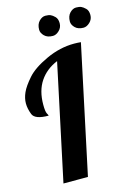

<svg xmlns="http://www.w3.org/2000/svg" viewBox="-138 -1017 766 1088"><g transform="rotate(-15 244.5 -472.5)"><path d="M433.1 -823.2Q401.4 -823.2 384 -840.6Q366.7 -857.9 366.7 -877Q366.7 -908.7 384 -926.8Q401.4 -944.8 420.9 -944.8Q439.9 -944.8 450.9 -939.9Q461.9 -935.1 475.3 -922.1Q488.8 -909.2 488.8 -883.3Q488.8 -857.9 470.5 -840.6Q452.1 -823.2 433.1 -823.2ZM253.4 -823.2Q221.2 -823.2 203.9 -840.6Q186.5 -857.9 186.5 -877Q186.5 -908.7 203.9 -926.8Q221.2 -944.8 240.7 -944.8Q259.8 -944.8 271 -939.9Q282.2 -935.1 295.4 -921.9Q308.6 -908.7 308.6 -883.3Q308.6 -857.9 290.5 -840.6Q272.5 -823.2 253.4 -823.2ZM99.1 -460.9Q99.1 -420.4 106 -408.2Q112.8 -396 112.8 -393.1Q32.7 -393.1 19.3 -428Q5.9 -462.9 5.9 -493.2Q5.9 -523.4 20.3 -555.7Q34.7 -587.9 72.8 -631.3Q110.8 -674.8 192.4 -712.4Q273.9 -750 356.9 -750Q377.4 -750 397 -748L237.8 0H94.2L238.8 -679.2Q172.4 -651.9 135.7 -597.2Q99.1 -542.5 99.1 -460.9Z"/></g></svg>

Font: Lobster-Regular
Style: Regular
Weight: 400
Designer: Pablo Impallari
Foundry: Pablo Impallari
Version: Version 1.007; ttfautohint (v1.1) -l 8 -r 50 -G 50 -x 14 -D 